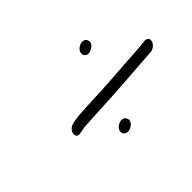

<svg xmlns="http://www.w3.org/2000/svg" viewBox="-75 -733 820 820"><g transform="rotate(-45 334.5 -323.0)"><path d="M347.1 -126.2C371.6 -142.8 361.5 -160 357.5 -165.3C348.7 -177.3 329.3 -174.7 316 -165.4C281.9 -141.5 309.2 -100.4 347.1 -126.2ZM464.2 -481.2C487.6 -497.1 480.3 -514.1 475.7 -520.3C466.8 -532.3 447.4 -529.7 434.2 -520.4C400.9 -497.1 425.9 -455.1 464.2 -481.2ZM227.7 -264.5H228.2C250 -266.3 269.3 -267.4 297.5 -268.5C409.3 -273.3 522.9 -282.7 621.7 -289.5L635.9 -290.6C670.6 -297.1 683.4 -342.5 650.1 -342.5H649.6L635.3 -341.4C600 -336.6 573.4 -336.5 530.5 -333.5L417.1 -325.5C359.8 -321.4 298.3 -320.7 245.1 -316.5C226.6 -316.4 209.3 -313.8 193.7 -311.2L182.7 -308.2C147.7 -301.2 139 -251.1 174.6 -257.7L187.1 -259.9C198.4 -263.2 211.5 -264.5 227.7 -264.5Z"/></g></svg>

Font: Take Off
Style: Moose
Weight: 400
Foundry: Cannot Into Space Fonts
Version: Version 0.89